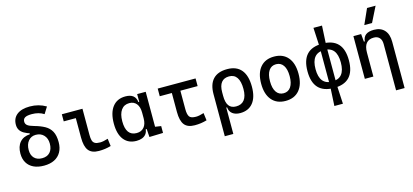

<svg xmlns="http://www.w3.org/2000/svg" viewBox="-77 -1409 4841 2248"><g transform="rotate(-15 2344.0 -285.0)"><path d="M294.4 9.8Q221.2 9.8 169.2 -14.9Q117.2 -39.6 89.4 -86.2Q61.5 -132.8 61.5 -198.2Q61.5 -284.2 104.7 -334Q147.9 -383.8 227.5 -388.7V-420.9L247.6 -393.6Q195.3 -408.7 162.1 -428.5Q128.9 -448.2 113.3 -475.1Q97.7 -502 97.7 -537.6Q97.7 -616.7 153.1 -659.9Q208.5 -703.1 309.6 -703.1Q417 -703.1 504.9 -650.9L455.1 -571.3Q393.1 -610.4 309.6 -610.4Q252.4 -610.4 226.8 -595.5Q201.2 -580.6 201.2 -547.4Q201.2 -519 223.6 -501.5Q246.1 -483.9 300.8 -468.8Q374 -448.7 425 -420.4Q476.1 -392.1 502.7 -343.3Q529.3 -294.4 529.3 -212.9Q529.3 -143.1 501.2 -93Q473.1 -43 420.7 -16.6Q368.2 9.8 294.4 9.8ZM295.4 -80.1Q356.4 -80.1 390.6 -117.7Q424.8 -155.3 424.8 -222.7Q424.8 -286.6 388.2 -325.4Q351.6 -364.3 291 -364.3Q234.9 -364.3 200.4 -322.8Q166 -281.2 166 -212.9Q166 -150.4 200.2 -115.2Q234.4 -80.1 295.4 -80.1Z M959 9.8Q872.6 9.8 834.2 -39.1Q795.9 -87.9 795.9 -195.3V-517.6H899.4V-200.2Q899.4 -159.2 906.7 -133.3Q914.1 -107.4 935.3 -95.2Q956.5 -83 998 -83Q1036.1 -83 1093.8 -101.6L1105.5 -10.7Q1067.9 0 1033.2 4.9Q998.5 9.8 959 9.8ZM649.4 -431.6V-517.6H804.7V-431.6Z M1415 9.8Q1316.9 9.8 1262.9 -58.3Q1209 -126.5 1209 -253.9Q1209 -384.3 1264.4 -455.8Q1319.8 -527.3 1420.9 -527.3Q1481 -527.3 1513.7 -501.7Q1546.4 -476.1 1552.7 -423.8H1592.8L1562.5 -293Q1562.5 -362.3 1531.5 -400.9Q1500.5 -439.5 1445.3 -439.5Q1381.3 -439.5 1346.4 -391.1Q1311.5 -342.8 1311.5 -253.9Q1311.5 -78.1 1440.4 -78.1Q1498 -78.1 1530.3 -116.7Q1562.5 -155.3 1562.5 -224.6V-252L1597.7 -93.8H1552.7Q1549.3 -59.6 1531.2 -36.4Q1513.2 -13.2 1483.6 -1.7Q1454.1 9.8 1415 9.8ZM1571.3 4.9 1562.5 -119.1V-239.3L1666 -210V-93.8L1737.3 -83V0ZM1562.5 -146.5V-517.6H1666V-175.8Z M2121.1 9.8Q2034.7 9.8 1996.3 -39.1Q1958 -87.9 1958 -195.3V-517.6H2061.5V-200.2Q2061.5 -138.7 2079.8 -110.8Q2098.1 -83 2160.2 -83Q2180.2 -83 2203.1 -87.6Q2226.1 -92.3 2255.9 -101.6L2267.6 -10.7Q2230 0 2195.3 4.9Q2160.6 9.8 2121.1 9.8ZM1811.5 -424.8V-517.6H2270.5V-424.8Z M2671.9 9.8Q2615.2 9.8 2579.6 -16.6Q2543.9 -43 2539.1 -94.7H2494.1L2529.3 -237.3Q2529.3 -156.7 2557.9 -117.4Q2586.4 -78.1 2645.5 -78.1Q2712.4 -78.1 2746.3 -122.6Q2780.3 -167 2780.3 -253.9Q2780.3 -345.7 2748.5 -392.6Q2716.8 -439.5 2654.3 -439.5Q2592.8 -439.5 2561 -399.4Q2529.3 -359.4 2529.3 -281.2L2425.8 -285.6Q2425.8 -404.8 2483.6 -466.1Q2541.5 -527.3 2654.3 -527.3Q2767.1 -527.3 2825 -458Q2882.8 -388.7 2882.8 -253.9Q2882.8 -126.5 2827.6 -58.3Q2772.5 9.8 2671.9 9.8ZM2425.8 224.6V-285.6H2529.3V224.6Z M3222.7 9.8Q3115.2 9.8 3055.7 -60.5Q2996.1 -130.9 2996.1 -258.8Q2996.1 -387.2 3055.7 -457.3Q3115.2 -527.3 3222.7 -527.3Q3330.6 -527.3 3389.9 -457.3Q3449.2 -387.2 3449.2 -258.8Q3449.2 -130.9 3389.9 -60.5Q3330.6 9.8 3222.7 9.8ZM3222.7 -83Q3279.8 -83 3310.8 -128.9Q3341.8 -174.8 3341.8 -258.8Q3341.8 -343.3 3310.8 -388.9Q3279.8 -434.6 3222.7 -434.6Q3165.5 -434.6 3134.5 -388.9Q3103.5 -343.3 3103.5 -258.8Q3103.5 -174.8 3134.5 -128.9Q3165.5 -83 3222.7 -83Z M3808.6 9.8Q3682.6 9.8 3620.1 -57.1Q3557.6 -124 3557.6 -258.8Q3557.6 -393.6 3620.1 -460.4Q3682.6 -527.3 3808.6 -527.3Q3934.6 -527.3 3997.1 -460.4Q4059.6 -393.6 4059.6 -258.8Q4059.6 -124 3997.1 -57.1Q3934.6 9.8 3808.6 9.8ZM3756.8 214.8 3769 -15.1H3848.1L3860.4 214.8ZM3808.6 -68.4Q3885.7 -68.4 3923.8 -115.7Q3961.9 -163.1 3961.9 -258.8Q3961.9 -354.5 3923.8 -401.9Q3885.7 -449.2 3808.6 -449.2Q3731.9 -449.2 3693.6 -401.9Q3655.3 -354.5 3655.3 -258.8Q3655.3 -163.1 3693.6 -115.7Q3731.9 -68.4 3808.6 -68.4ZM3769 -49.8V-475.1H3848.1V-49.8ZM3769 -497.1 3756.8 -732.4H3860.4L3848.1 -497.1Z M4502 224.6V-336.9Q4502 -386.2 4477.5 -412.8Q4453.1 -439.5 4409.2 -439.5Q4287.1 -439.5 4287.1 -291L4256.8 -423.8H4296.9Q4301.3 -476.1 4335 -501.7Q4368.7 -527.3 4433.6 -527.3Q4515.6 -527.3 4560.5 -477.5Q4605.5 -427.7 4605.5 -336.9V224.6ZM4183.6 0V-517.6H4277.3L4287.1 -408.2V0ZM4340.3 -609.4 4423.3 -794.9H4526.9L4434.1 -609.4Z"/></g></svg>

Font: Cascadia Code PL
Style: Regular
Weight: 400
Monospace: yes
Designer: Aaron Bell
Foundry: Saja Typeworks
Version: Version 2102.003